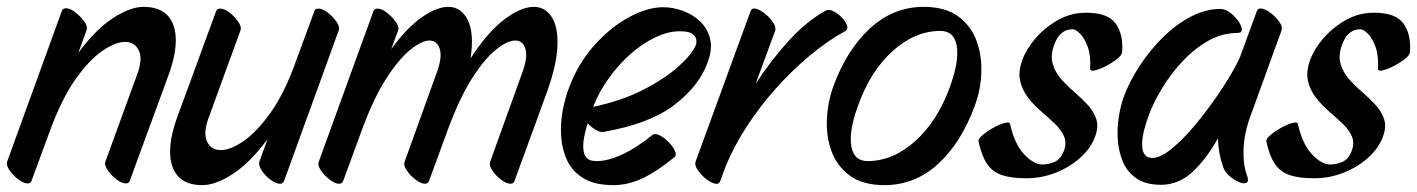

<svg xmlns="http://www.w3.org/2000/svg" viewBox="-50 -499 4126 559"><path d="M-29 -29 130 -467Q133 -475 142 -475Q154 -475 169 -463.5Q184 -452 195 -437Q206 -422 202 -411L178 -345Q228 -413 278.5 -446Q329 -479 368 -479Q435 -479 454.5 -426.5Q474 -374 442 -284L328 27Q326 35 316 35Q305 35 289.5 23.5Q274 12 263.5 -3.5Q253 -19 257 -29L350 -284Q366 -328 354 -352.5Q342 -377 314 -377Q286 -377 247.5 -350.5Q209 -324 169 -267Q129 -210 95 -117L42 27Q40 35 30 35Q19 35 3.5 23.5Q-12 12 -22.5 -3.5Q-33 -19 -29 -29Z M936 -410 777 28Q774 36 765 36Q754 36 738 24.5Q722 13 712 -2.5Q702 -18 705 -28L729 -94Q679 -26 628.5 7Q578 40 539 40Q472 40 452.5 -12.5Q433 -65 465 -155L579 -466Q581 -474 591 -474Q603 -474 618 -462.5Q633 -451 643.5 -436Q654 -421 650 -410L557 -155Q541 -111 553 -86.5Q565 -62 593 -62Q621 -62 659.5 -88.5Q698 -115 738.5 -172Q779 -229 812 -322L865 -466Q867 -474 877 -474Q889 -474 904 -462.5Q919 -451 929.5 -436Q940 -421 936 -410Z M1109 -410 1089 -356Q1135 -419 1178.5 -449Q1222 -479 1255 -479Q1293 -479 1312 -440.5Q1331 -402 1320 -329Q1370 -406 1418.5 -442.5Q1467 -479 1504 -479Q1537 -479 1556 -450Q1575 -421 1573 -365.5Q1571 -310 1542 -230L1448 28Q1445 36 1436 36Q1425 36 1409.5 24.5Q1394 13 1383.5 -2.5Q1373 -18 1377 -28L1470 -286Q1487 -331 1480 -356Q1473 -381 1450 -381Q1427 -381 1393.5 -354Q1360 -327 1323.5 -269.5Q1287 -212 1253 -119L1199 28Q1196 36 1187 36Q1176 36 1160.5 24.5Q1145 13 1134.5 -2.5Q1124 -18 1128 -28L1221 -286Q1238 -331 1230.5 -356Q1223 -381 1200 -381Q1178 -381 1144.5 -354Q1111 -327 1074 -269.5Q1037 -212 1003 -119L949 28Q946 36 937 36Q926 36 910.5 24.5Q895 13 884.5 -2.5Q874 -18 878 -28L1037 -466Q1040 -474 1049 -474Q1061 -474 1076 -462.5Q1091 -451 1102 -436Q1113 -421 1109 -410Z M1913 -41Q1866 -2 1823 19Q1780 40 1736 40Q1683 40 1650.5 21Q1618 2 1602.5 -29.5Q1587 -61 1584 -99Q1581 -137 1588 -175.5Q1595 -214 1608 -247Q1635 -317 1681.5 -368.5Q1728 -420 1781.5 -449Q1835 -478 1881 -478Q1909 -478 1938 -467.5Q1967 -457 1988.5 -436.5Q2010 -416 2017.5 -385.5Q2025 -355 2009 -314Q1984 -247 1912 -192.5Q1840 -138 1707 -115Q1698 -113 1684.5 -121Q1671 -129 1661 -140Q1648 -98 1648 -75Q1648 -52 1655.5 -42.5Q1663 -33 1672.5 -31.5Q1682 -30 1688 -30Q1720 -30 1762 -49.5Q1804 -69 1848 -105Q1856 -112 1869.5 -105.5Q1883 -99 1896 -86Q1909 -73 1915 -60Q1921 -47 1913 -41ZM1678 -191 1677 -188Q1759 -205 1822.5 -237.5Q1886 -270 1925.5 -305.5Q1965 -341 1976 -368Q1978 -372 1977.5 -381.5Q1977 -391 1967 -399.5Q1957 -408 1929 -408Q1895 -408 1857.5 -390Q1820 -372 1785.5 -341.5Q1751 -311 1723 -272Q1695 -233 1678 -191Z M2207 -410 2150 -255Q2195 -324 2247 -381Q2299 -438 2354 -468Q2363 -473 2376 -466.5Q2389 -460 2400.5 -448.5Q2412 -437 2416 -425Q2420 -413 2410 -408Q2359 -380 2307.5 -337Q2256 -294 2209 -241.5Q2162 -189 2124 -130.5Q2086 -72 2062 -13L2047 28Q2043 39 2030.5 35.5Q2018 32 2004 20.5Q1990 9 1981 -4.5Q1972 -18 1975 -28L2135 -466Q2139 -477 2151.5 -473.5Q2164 -470 2178 -458.5Q2192 -447 2201 -433.5Q2210 -420 2207 -410Z M2525 40Q2462 40 2424.5 12.5Q2387 -15 2371 -58.5Q2355 -102 2357.5 -152Q2360 -202 2376 -247Q2415 -354 2483 -416.5Q2551 -479 2639 -479Q2702 -479 2739.5 -451.5Q2777 -424 2793 -380.5Q2809 -337 2807 -286.5Q2805 -236 2788 -191Q2749 -84 2681.5 -22Q2614 40 2525 40ZM2476 -30Q2550 -30 2615 -88.5Q2680 -147 2716 -247Q2743 -322 2735.5 -365.5Q2728 -409 2688 -409Q2614 -409 2549 -350.5Q2484 -292 2448 -191Q2421 -117 2428.5 -73.5Q2436 -30 2476 -30Z M3124 -300Q3126 -338 3116.5 -363.5Q3107 -389 3094 -401.5Q3081 -414 3072 -414Q3070 -414 3060.5 -412.5Q3051 -411 3039.5 -401.5Q3028 -392 3019 -368Q3008 -337 3015 -313Q3022 -289 3039 -269.5Q3056 -250 3077.5 -231.5Q3099 -213 3116.5 -194Q3134 -175 3141.5 -153Q3149 -131 3139 -103Q3127 -69 3096.5 -41Q3066 -13 3024.5 3.5Q2983 20 2938 20Q2895 20 2867.5 11Q2840 2 2824 -21.5Q2808 -45 2799 -87Q2797 -94 2810.5 -105.5Q2824 -117 2842 -127Q2860 -137 2875 -141Q2890 -145 2891 -137Q2904 -79 2932 -49.5Q2960 -20 2985 -20Q3002 -20 3020 -27.5Q3038 -35 3048 -61Q3056 -84 3047.5 -103Q3039 -122 3020.5 -139.5Q3002 -157 2981 -175Q2960 -193 2943 -215Q2926 -237 2920 -264Q2914 -291 2927 -326Q2938 -356 2965 -387.5Q2992 -419 3030 -440.5Q3068 -462 3112 -462Q3176 -462 3198.5 -430Q3221 -398 3217 -348Q3217 -339 3202.5 -327.5Q3188 -316 3169.5 -306.5Q3151 -297 3137 -294Q3123 -291 3124 -300Z M3552 -403Q3508 -403 3467.5 -380Q3427 -357 3392.5 -320Q3358 -283 3333 -241.5Q3308 -200 3294 -162Q3277 -114 3275.5 -88.5Q3274 -63 3280.5 -52.5Q3287 -42 3295 -40.5Q3303 -39 3304 -39Q3327 -39 3357.5 -63Q3388 -87 3420 -124Q3452 -161 3481.5 -202.5Q3511 -244 3532 -279.5Q3553 -315 3561 -335L3609 -466Q3613 -477 3626 -473.5Q3639 -470 3653 -458.5Q3667 -447 3676 -433.5Q3685 -420 3681 -410L3591 -162Q3572 -111 3570.5 -64.5Q3569 -18 3581 13Q3587 29 3579 33Q3571 37 3557 31Q3543 25 3529.5 13.5Q3516 2 3511 -13Q3497 -53 3496 -96Q3463 -37 3422.5 1Q3382 39 3330 39Q3286 39 3259 20.5Q3232 2 3219.5 -27.5Q3207 -57 3204.5 -91.5Q3202 -126 3207.5 -159.5Q3213 -193 3222 -218Q3239 -263 3268.5 -308Q3298 -353 3336 -390.5Q3374 -428 3417 -450.5Q3460 -473 3503 -473Q3517 -473 3531 -462.5Q3545 -452 3555 -438Q3565 -424 3565.5 -413.5Q3566 -403 3552 -403Z M3962 -300Q3964 -338 3954.5 -363.5Q3945 -389 3932 -401.5Q3919 -414 3910 -414Q3908 -414 3898.5 -412.5Q3889 -411 3877.5 -401.5Q3866 -392 3857 -368Q3846 -337 3853 -313Q3860 -289 3877 -269.5Q3894 -250 3915.5 -231.5Q3937 -213 3954.5 -194Q3972 -175 3979.5 -153Q3987 -131 3977 -103Q3965 -69 3934.5 -41Q3904 -13 3862.5 3.5Q3821 20 3776 20Q3733 20 3705.5 11Q3678 2 3662 -21.5Q3646 -45 3637 -87Q3635 -94 3648.5 -105.5Q3662 -117 3680 -127Q3698 -137 3713 -141Q3728 -145 3729 -137Q3742 -79 3770 -49.5Q3798 -20 3823 -20Q3840 -20 3858 -27.5Q3876 -35 3886 -61Q3894 -84 3885.5 -103Q3877 -122 3858.5 -139.5Q3840 -157 3819 -175Q3798 -193 3781 -215Q3764 -237 3758 -264Q3752 -291 3765 -326Q3776 -356 3803 -387.5Q3830 -419 3868 -440.5Q3906 -462 3950 -462Q4014 -462 4036.5 -430Q4059 -398 4055 -348Q4055 -339 4040.5 -327.5Q4026 -316 4007.5 -306.5Q3989 -297 3975 -294Q3961 -291 3962 -300Z"/></svg>

Font: Story Script
Style: Regular
Weight: 400
Designer: Lana Roulhac, Ben Buysse
Version: Version 1.000; ttfautohint (v1.8.4.7-5d5b)